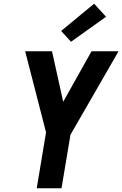

<svg xmlns="http://www.w3.org/2000/svg" viewBox="-20 -1010 656 1030"><path d="M177 0 227 -300 115 -735H259L319 -464L471 -735H616L358 -287L310 0ZM361 -786 308 -844 485 -990 549 -920Z"/></svg>

Font: Iosevka SS04 XBd Ex
Style: Italic
Weight: 800
Width: 7
Italic angle: -9°
Monospace: yes
Designer: Belleve Invis
Foundry: Belleve Invis
Version: Version 19.0.0; ttfautohint (v1.8.4)